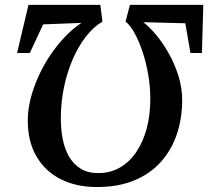

<svg xmlns="http://www.w3.org/2000/svg" viewBox="-20 -763 858 792"><path d="M818.5 -743 813 -544.5H765.5L744.5 -667L571 -671.5Q595.5 -653 623.5 -619.8Q651.5 -586.5 676 -543Q700.5 -499.5 716 -450Q731.5 -400.5 731.5 -349.5Q731.5 -276 710 -211Q688.5 -146 644.8 -96.5Q601 -47 534.8 -19.2Q468.5 8.5 379 8.5Q295.5 8.5 231.2 -23.5Q167 -55.5 130.8 -117.2Q94.5 -179 94.5 -266.5Q94.5 -309.5 106.2 -355.8Q118 -402 138.5 -447.5Q159 -493 187 -534.8Q215 -576.5 247.8 -611Q280.5 -645.5 316 -668.5L158 -662.5L103 -544.5H50.5L97.5 -743H394L402.5 -674Q365 -651.5 334 -611.5Q303 -571.5 280.2 -519Q257.5 -466.5 244.5 -405.8Q231.5 -345 231 -280Q230.5 -232.5 238.5 -190.5Q246.5 -148.5 265 -116.8Q283.5 -85 313 -67Q342.5 -49 385.5 -49Q435 -49 474.8 -72Q514.5 -95 542.5 -136.5Q570.5 -178 585.2 -233.5Q600 -289 600 -354Q600 -404.5 591.5 -454.8Q583 -505 568.2 -549Q553.5 -593 535.5 -625.8Q517.5 -658.5 498 -674L516 -743Z"/></svg>

Font: Merriweather 48pt SemiBold
Style: Italic
Weight: 600
Italic angle: -7.8°
Designer: Eben Sorkin
Foundry: Eben Sorkin
Version: Version 2.101